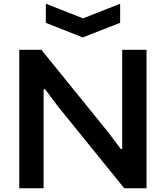

<svg xmlns="http://www.w3.org/2000/svg" viewBox="-20 -1006 885 1026"><path d="M225 -986 424 -908 622 -986V-884L422 -806L225 -884ZM83 -740H201L560 -297L625 -210H633V-740H763V0H644L290 -437L221 -529H213V0H83Z"/></svg>

Font: Encode Sans Wide
Style: SemiBold
Weight: 600
Designer: Pablo Impallari, Andres Torresi
Foundry: Pablo Impallari, Andres Torresi
Version: Version 1.000; ttfautohint (v1.00) -l 8 -r 50 -G 200 -x 14 -